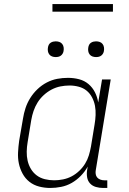

<svg xmlns="http://www.w3.org/2000/svg" viewBox="-20 -924 640 952"><path d="M229 8Q201 8 174 1Q147 -6 126 -22.5Q105 -39 92 -63Q79 -87 73.5 -113.5Q68 -140 69.5 -168.5Q71 -197 75 -226L94 -336Q98 -362 106.5 -388Q115 -414 130 -438Q145 -462 166 -482Q187 -502 212 -515Q237 -528 263.5 -533Q290 -538 317 -538Q346 -538 372.5 -531Q399 -524 419 -507Q439 -490 451 -466Q463 -442 467 -416L486 -530H529L455 -81Q453 -71 454.5 -61Q456 -51 462 -44Q468 -37 477.5 -33.5Q487 -30 497 -30H512V8H491Q473 8 455.5 3Q438 -2 426.5 -14.5Q415 -27 412 -45Q409 -63 412 -81L415 -98Q401 -73 380.5 -52Q360 -31 335.5 -17Q311 -3 283.5 2.5Q256 8 229 8Q229 8 229 8Q229 8 229 8ZM249 -30Q270 -30 292.5 -34.5Q315 -39 335 -49.5Q355 -60 372.5 -76.5Q390 -93 402 -112.5Q414 -132 420.5 -153.5Q427 -175 431 -197L449 -307Q453 -330 454 -353.5Q455 -377 451 -399Q447 -421 436.5 -441Q426 -461 409.5 -474.5Q393 -488 370.5 -494Q348 -500 325 -500Q302 -500 279.5 -495.5Q257 -491 236 -480Q215 -469 197 -452.5Q179 -436 166.5 -416Q154 -396 146.5 -374Q139 -352 135 -329L117 -219Q113 -196 112.5 -172.5Q112 -149 117 -127Q122 -105 133.5 -86Q145 -67 162.5 -54Q180 -41 202.5 -35.5Q225 -30 249 -30ZM456 -641Q447 -641 438.5 -644Q430 -647 424.5 -654Q419 -661 417.5 -670.5Q416 -680 418 -690Q419 -696 422 -702Q425 -708 431 -712Q437 -716 443.5 -717.5Q450 -719 456 -719Q466 -719 474.5 -716Q483 -713 488.5 -706Q494 -699 495.5 -689.5Q497 -680 495 -670Q494 -664 490.5 -658Q487 -652 481.5 -648Q476 -644 469.5 -642.5Q463 -641 456 -641ZM256 -641Q247 -641 238.5 -644Q230 -647 224.5 -654Q219 -661 217.5 -670.5Q216 -680 218 -690Q219 -696 222 -702Q225 -708 231 -712Q237 -716 243.5 -717.5Q250 -719 256 -719Q266 -719 274.5 -716Q283 -713 288.5 -706Q294 -699 295.5 -689.5Q297 -680 295 -670Q294 -664 290.5 -658Q287 -652 281.5 -648Q276 -644 269.5 -642.5Q263 -641 256 -641ZM540 -866H240V-904H540Z"/></svg>

Font: Iosevka Curly Slab XLtEx
Style: Italic
Weight: 200
Width: 7
Italic angle: -9°
Monospace: yes
Designer: Belleve Invis
Foundry: Belleve Invis
Version: Version 11.1.0; ttfautohint (v1.8.3)